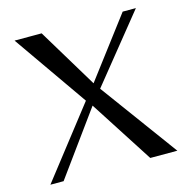

<svg xmlns="http://www.w3.org/2000/svg" viewBox="-99 -759 844 856"><g transform="rotate(-15 323.0 -331.0)"><path d="M355 -356 616 0H491L303 -292L91 0H30L280 -321L42 -662H167L333 -387L541 -662H602Z"/></g></svg>

Font: Belleza
Style: Regular
Weight: 400
Designer: Eduardo Rodriguez Tunni
Foundry: Eduardo Rodriguez Tunni
Version: Version 1.001